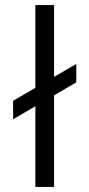

<svg xmlns="http://www.w3.org/2000/svg" viewBox="-20 -740 354 760"><path d="M32 -268 282 -414V-487L32 -341ZM120 0H194V-720H120Z"/></svg>

Font: Fixel Variable
Style: Regular
Weight: 100
Width: 3
Designer: AlfaBravo + MacPaw
Foundry: Kyrylo Tkachov, Marchela Mozhyna, Serhii Makarenko, Maria Weinstein, Zakhar Kryvoshyya
Version: Version 1.211